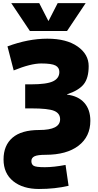

<svg xmlns="http://www.w3.org/2000/svg" viewBox="-20 -990 636 1240"><path d="M233.4 -150.4Q368.2 -150.4 368.2 -219.7Q368.2 -257.8 330.1 -273.9Q292 -290 181.6 -290H142.6V-445.3H181.6Q281.2 -445.3 322.3 -464.8Q363.3 -484.4 363.3 -525.4Q363.3 -553.7 338.4 -566.9Q313.5 -580.1 246.1 -580.1Q178.7 -580.1 68.4 -535.2L28.3 -690.4Q162.1 -740.2 285.6 -740.2Q409.2 -740.2 481 -689.9Q552.7 -639.6 552.7 -563Q552.7 -486.3 521 -446.3Q489.3 -406.2 413.1 -380.9V-378.9Q485.4 -370.1 524.4 -326.2Q563.5 -282.2 563.5 -210Q563.5 -107.4 486.8 -48.8Q410.2 9.8 273.4 9.8Q222.7 9.8 202.6 19.5Q182.6 29.3 182.6 50.3Q182.6 71.3 197.3 80.6Q211.9 89.8 269.5 89.8Q327.1 89.8 403.3 75.2L422.9 210Q335 230.5 231.4 230.5Q127.9 230.5 65.4 180.2Q2.9 129.9 2.9 39.6Q2.9 -50.8 60.5 -100.6Q118.2 -150.4 233.4 -150.4ZM52.7 -969.7H233.4L292 -855.5H293.9L352.5 -969.7H533.2L413.1 -790H172.9Z"/></svg>

Font: GenEi M Gothic v2 Black
Style: Regular
Weight: 900
Version: Version 2.0